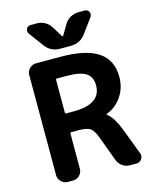

<svg xmlns="http://www.w3.org/2000/svg" viewBox="-138 -1076 926 1148"><g transform="rotate(-15 325.0 -502.0)"><path d="M234.4 -302.7Q226.6 -302.7 226.6 -294.9V-78.1Q226.6 -54.7 209.5 -37.6Q192.4 -20.5 168.9 -20.5H136.7Q113.3 -20.5 96.2 -37.6Q79.1 -54.7 79.1 -78.1V-697.3Q79.1 -720.7 96.2 -737.8Q113.3 -754.9 136.7 -754.9H282.2Q446.3 -754.9 521.5 -703.1Q596.7 -651.4 596.7 -548.8Q596.7 -477.5 557.6 -422.9Q522.5 -374 467.8 -353.5Q465.8 -353.5 465.3 -351.1Q464.8 -348.6 466.8 -347.7Q505.9 -317.4 537.1 -236.3L598.6 -74.2Q601.6 -66.4 601.6 -59.6Q601.6 -47.9 594.7 -38.1Q582 -20.5 561.5 -20.5H522.5Q496.1 -20.5 475.1 -35.2Q454.1 -49.8 445.3 -74.2L387.7 -229.5Q371.1 -274.4 350.1 -288.6Q329.1 -302.7 275.4 -302.7ZM292 -634.8H234.4Q226.6 -634.8 226.6 -627V-425.8Q226.6 -418.9 234.4 -418.9H279.3Q449.2 -418.9 449.2 -535.2Q449.2 -586.9 413.6 -610.8Q377.9 -634.8 292 -634.8ZM328.1 -872.1Q329.1 -870.1 332 -870.1Q335 -870.1 335.9 -872.1L373 -934.6Q386.7 -958 410.2 -971.2Q433.6 -984.4 460 -984.4H499Q516.6 -984.4 525.4 -968.8Q528.3 -961.9 528.3 -955.1Q528.3 -946.3 522.5 -937.5L457 -848.6Q422.9 -801.8 365.2 -801.8H297.9Q240.2 -801.8 206.1 -848.6L140.6 -937.5Q134.8 -946.3 134.8 -955.1Q134.8 -961.9 137.7 -968.8Q146.5 -984.4 164.1 -984.4H203.1Q229.5 -984.4 252.9 -971.2Q276.4 -958 290 -934.6Z"/></g></svg>

Font: Gen Jyuu Gothic P Bold
Style: Bold
Weight: 700
Designer: [Source Han Sans]
Ryoko NISHIZUKA  (kana & ideographs); Paul D. Hunt (Latin, Greek & Cyrillic); Wenlong ZHANG  (bopomofo
Version: Version 1.002.20150607